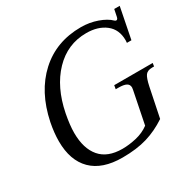

<svg xmlns="http://www.w3.org/2000/svg" viewBox="-160 -866 1029 1033"><g transform="rotate(-30 354.5 -350.0)"><path d="M61 -237Q61 -289 73 -350Q108 -519 212.5 -614.5Q317 -710 470 -710Q523 -710 571 -693Q619 -676 644 -651Q649 -646 654 -646Q663 -646 666 -661L675 -705H709L671 -513H643L644 -529Q644 -596 598 -632Q552 -668 479 -668Q362 -668 279.5 -582Q197 -496 168 -350Q155 -283 155 -235Q155 -138 200.5 -84.5Q246 -31 338 -31Q379 -31 424.5 -41.5Q470 -52 505 -78L545 -277Q547 -287 547 -291Q547 -310 531.5 -318.5Q516 -327 483 -327H466L470 -350H709L706 -330H694Q665 -330 652.5 -313.5Q640 -297 630 -249L593 -69Q533 -29 468 -9.5Q403 10 315 10Q190 10 125.5 -54Q61 -118 61 -237Z"/></g></svg>

Font: Taviraj
Style: Italic
Weight: 400
Italic angle: -12°
Designer: Katatrad Team
Foundry: CadsonDemak
Version: Version 1.001